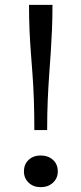

<svg xmlns="http://www.w3.org/2000/svg" viewBox="-20 -765 337 794"><path d="M197 -745H100Q100 -690 102 -642.5Q104 -595 107.5 -549.5Q111 -504 114.5 -456.5Q118 -409 120 -353Q122 -297 122 -227H175Q175 -297 177.5 -353Q180 -409 183.5 -457Q187 -505 190 -550Q193 -595 195 -642.5Q197 -690 197 -745ZM148 9Q118 9 98.5 -9.5Q79 -28 79 -56Q79 -86 98.5 -104Q118 -122 148 -122Q179 -122 199 -104Q219 -86 219 -56Q219 -28 199 -9.5Q179 9 148 9Z"/></svg>

Font: Roboto Serif 20pt Light
Style: Regular
Weight: 300
Version: Version 1.008